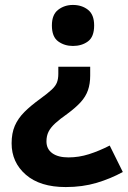

<svg xmlns="http://www.w3.org/2000/svg" viewBox="-20 -565 517 777"><path d="M345 -259Q345 -226 336 -200Q327 -174 306.5 -151.5Q286 -129 252 -104Q222 -83 203.5 -66Q185 -49 176.5 -32Q168 -15 168 7Q168 38 191.5 55Q215 72 257 72Q299 72 340 59Q381 46 424 24L477 131Q428 158 371 175Q314 192 246 192Q142 192 84.5 142Q27 92 27 15Q27 -26 40 -56Q53 -86 79 -112Q105 -138 144 -166Q174 -188 189.5 -202.5Q205 -217 210.5 -231.5Q216 -246 216 -266V-295H345ZM361 -462Q361 -416 336 -397.5Q311 -379 275 -379Q241 -379 215.5 -397.5Q190 -416 190 -462Q190 -506 215.5 -525.5Q241 -545 275 -545Q311 -545 336 -525.5Q361 -506 361 -462Z"/></svg>

Font: Noto Sans Bamum
Style: Regular
Weight: 400
Designer: Monotype Design Team
Foundry: Monotype Imaging Inc.
Version: Version 2.001